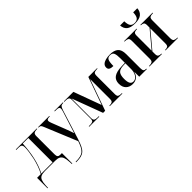

<svg xmlns="http://www.w3.org/2000/svg" viewBox="64 -1688 2869 2869"><g transform="rotate(-45 1498.0 -253.5)"><path d="M11 210V-11H90Q120 -66 141.5 -128Q163 -190 177 -251Q190 -312 197.5 -367Q205 -422 205 -457Q205 -501 188 -513.5Q171 -526 135 -526H86V-536H530V-526H514Q483 -526 463.5 -513.5Q444 -501 444 -457V-75Q444 -39 456.5 -24.5Q469 -10 497 -10H535V210H525L522 161Q519 99 505 64Q491 29 462 14.5Q433 0 382 0H165Q113 0 83 14Q53 28 39.5 63Q26 98 23 159L21 210ZM101 -11H339V-525H222Q214 -374 185 -245Q156 -116 101 -11Z M588 227Q649 227 688 217.5Q727 208 752 186Q777 164 795.5 127.5Q814 91 833 37L623 -472Q610 -505 599.5 -515.5Q589 -526 570 -526H558V-536H794L795 -526H787Q730 -526 730 -493Q730 -484 733.5 -471Q737 -458 743 -442L825 -231Q841 -188 852.5 -157.5Q864 -127 875 -91Q885 -122 895 -153.5Q905 -185 913 -211L985 -438Q995 -472 995 -489Q995 -508 982 -517Q969 -526 937 -526H900V-536H1083V-526H1077Q1044 -526 1029 -511.5Q1014 -497 999 -450L853 14Q831 82 809.5 126Q788 170 760.5 194Q733 218 694.5 227.5Q656 237 600 237H588Z M1102 0V-10H1137Q1168 -10 1185.5 -21Q1203 -32 1203 -75V-461Q1203 -503 1185 -514.5Q1167 -526 1137 -526H1102V-536H1303L1463 -99L1619 -536H1803V-526H1785Q1752 -526 1734.5 -514.5Q1717 -503 1717 -460V-75Q1717 -33 1734.5 -21.5Q1752 -10 1785 -10H1803V0H1537V-10H1547Q1579 -10 1597 -21.5Q1615 -33 1615 -75V-489H1613L1439 0H1395L1215 -482H1213V-76Q1213 -33 1230.5 -21.5Q1248 -10 1281 -10H1315V0Z M2016 10Q1949 10 1908.5 -29.5Q1868 -69 1868 -141Q1868 -218 1920 -255Q1972 -292 2077 -296L2154 -299V-392Q2154 -470 2139 -503Q2124 -536 2077 -536Q2030 -536 2014.5 -502Q1999 -468 1999 -386Q1953 -386 1929.5 -400Q1906 -414 1906 -446Q1906 -481 1929.5 -503Q1953 -525 1993 -535.5Q2033 -546 2082 -546Q2171 -546 2215.5 -507.5Q2260 -469 2260 -374V-80Q2260 -38 2272.5 -24Q2285 -10 2317 -10H2320V0H2159V-100H2157Q2140 -42 2103 -16Q2066 10 2016 10ZM2047 -10Q2079 -10 2103 -30.5Q2127 -51 2140.5 -85Q2154 -119 2154 -160V-288L2101 -286Q2030 -282 2003 -248Q1976 -214 1976 -137Q1976 -71 1993.5 -40.5Q2011 -10 2047 -10Z M2680 -606Q2587 -606 2544.5 -641.5Q2502 -677 2498 -744H2586Q2588 -674 2610 -645Q2632 -616 2680 -616Q2728 -616 2750.5 -645Q2773 -674 2775 -744H2862Q2857 -677 2814.5 -641.5Q2772 -606 2680 -606ZM2375 0V-10H2388Q2419 -10 2439.5 -21.5Q2460 -33 2460 -79V-457Q2460 -502 2439.5 -514Q2419 -526 2388 -526H2375V-536H2639V-526H2630Q2602 -526 2583.5 -515Q2565 -504 2565 -461V-144L2787 -410V-461Q2787 -503 2769 -514.5Q2751 -526 2724 -526H2719V-536H2977V-526H2966Q2934 -526 2913.5 -514.5Q2893 -503 2893 -457V-79Q2893 -34 2913.5 -22Q2934 -10 2966 -10H2977V0H2714V-10H2724Q2752 -10 2769.5 -21.5Q2787 -33 2787 -76V-394L2565 -128V-75Q2565 -33 2583.5 -21.5Q2602 -10 2629 -10H2638V0Z"/></g></svg>

Font: Noto Serif Display SemiCondensed Medium
Style: Regular
Weight: 500
Width: 4
Designer: Monotype Design Team
Foundry: Monotype Imaging Inc.
Version: Version 2.009